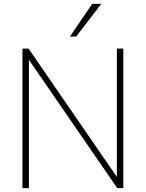

<svg xmlns="http://www.w3.org/2000/svg" viewBox="-20 -969 751 989"><path d="M582 -57.6V-718.8H615.2V0H584L128.9 -661.1V0H95.7V-718.8H127ZM455.1 -949.2H502L372.1 -780.3H339.8Z"/></svg>

Font: Min Sans VF VF
Style: Regular
Weight: 400
Designer: Jinseong-Kim, NotoSansCJK, Nunito
Foundry: Jinseong-Kim
Version: Version 1.420;Glyphs 3.1.2 (3151)